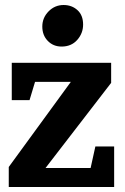

<svg xmlns="http://www.w3.org/2000/svg" viewBox="-20 -747 498 767"><path d="M15 0V-80L255 -409L263 -420H120L98 -347H27V-496H424V-416L172 -89L162 -76H342L361 -162H436V0ZM226 -561Q193 -561 171 -583.5Q149 -606 149 -641Q149 -676 174 -701.5Q199 -727 234 -727Q267 -727 289.5 -706.5Q312 -686 312 -649Q312 -614 288.5 -587.5Q265 -561 226 -561Z"/></svg>

Font: Faustina VF Beta
Style: Regular
Weight: 400
Designer: Alfonso Garcia
Foundry: Omnibus-Type
Version: Version 1.006